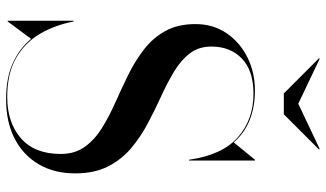

<svg xmlns="http://www.w3.org/2000/svg" viewBox="-229 -773 1016 598"><g transform="rotate(90 279.0 -474.0)"><path d="M303 -895 443.5 -961.5 446 -960 336 -850H271L161 -960L163.5 -961.5ZM47 10H44.5V-195H47Q58.5 -135.5 86.2 -89Q114 -42.5 161.8 -15.5Q209.5 11.5 282 11.5Q361.5 11.5 410.5 -31Q459.5 -73.5 459.5 -155Q459.5 -199 437.5 -229.8Q415.5 -260.5 379.5 -283Q343.5 -305.5 300.2 -324.8Q257 -344 214 -365Q171 -386 134.8 -413.8Q98.5 -441.5 76.8 -480.5Q55 -519.5 55 -575Q55 -630 83.5 -671.8Q112 -713.5 159 -736.8Q206 -760 262 -760Q312.5 -760 353.5 -743.8Q394.5 -727.5 423.5 -694L477.5 -760H480V-555H477.5Q462.5 -659 407.2 -707.2Q352 -755.5 272 -755.5Q200 -755.5 162.5 -719.5Q125 -683.5 125 -624.5Q125 -585 146.2 -557.2Q167.5 -529.5 202.8 -508.2Q238 -487 280.2 -467.8Q322.5 -448.5 364.5 -426.2Q406.5 -404 441.8 -374.2Q477 -344.5 498.5 -302.2Q520 -260 520 -200Q520 -135 491.8 -86.8Q463.5 -38.5 412 -11.8Q360.5 15 290 15Q222.5 15 176.5 -6Q130.5 -27 101 -63Z"/></g></svg>

Font: Bodoni* 72pt
Style: Regular
Weight: 400
Version: Version 2.3